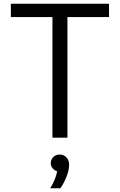

<svg xmlns="http://www.w3.org/2000/svg" viewBox="-20 -735 640 1025"><path d="M340 0H260V-644H38V-715H562V-644H340ZM302 270H248Q262 248 272 223.5Q282 199 285 179Q270 175 260.5 163Q251 151 251 136Q251 117 264.5 103.5Q278 90 298 90Q321 90 335 105.5Q349 121 349 144Q349 173 335 208.5Q321 244 302 270Z"/></svg>

Font: Wix Madefor Text
Style: Regular
Weight: 400
Designer: Dalton Maag Ltd
Foundry: Dalton Maag Ltd
Version: Version 3.100